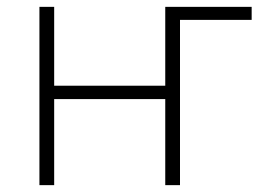

<svg xmlns="http://www.w3.org/2000/svg" viewBox="-20 -540 790 560"><path d="M95 0V-520H138V-290H462V-520H714V-482H505V0H462V-251H138V0Z"/></svg>

Font: Zed Sans Extralight Extended
Style: Regular
Weight: 200
Width: 7
Designer: Belleve Invis
Foundry: Belleve Invis
Version: Version 1.0.0; ttfautohint (v1.8.4)